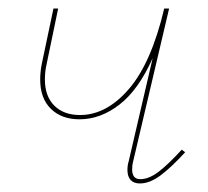

<svg xmlns="http://www.w3.org/2000/svg" viewBox="-20 -426 486 449"><path d="M413 -70Q380 -34 355 -15.5Q330 3 307 3Q293 3 285.5 -5Q278 -13 278 -29Q278 -39 281 -49L337 -290Q304 -216 259.5 -181.5Q215 -147 166 -147Q124 -147 99 -171.5Q74 -196 74 -240Q74 -259 78 -278L105 -406H116L89 -276Q85 -259 85 -240Q85 -201 107 -179Q129 -157 167 -157Q229 -157 281.5 -218Q334 -279 364 -406H375V-404L291 -47Q289 -40 289 -30Q289 -7 308 -7Q328 -7 350.5 -24Q373 -41 405 -76Z"/></svg>

Font: Ysabeau Hairline
Style: Italic
Weight: 100
Italic angle: -12°
Designer: Christian Thalmann (Catharsis Fonts)
Version: Version 0.003